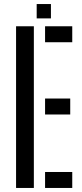

<svg xmlns="http://www.w3.org/2000/svg" viewBox="-20 -930 406 950"><path d="M59.5 0V-800H147.5V0ZM203 -721V-800H337.5V-721ZM203 -363.5V-442.5H327.5V-363.5ZM203 0V-79H337.5V0ZM161.5 -839V-910H232V-839Z"/></svg>

Font: Big Shoulders Stencil Text Medium
Style: Regular
Weight: 500
Designer: Patric King
Foundry: XO Type Co
Version: Version 1.000